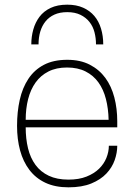

<svg xmlns="http://www.w3.org/2000/svg" viewBox="-20 -794 575 822"><path d="M273 8Q216 8 174.5 -11.5Q133 -31 106 -66.5Q79 -102 66 -150Q53 -198 53 -255Q53 -315 64.5 -366.5Q76 -418 101.5 -456.5Q127 -495 168 -516.5Q209 -538 268 -538Q324 -538 364.5 -517Q405 -496 431 -460.5Q457 -425 469.5 -377Q482 -329 482 -275V-249H90Q90 -200 100 -159Q110 -118 132 -88Q154 -58 189 -41.5Q224 -25 273 -25Q318 -25 350.5 -38Q383 -51 404 -71.5Q425 -92 435.5 -118Q446 -144 446 -170H482Q482 -140 471 -108.5Q460 -77 435.5 -51Q411 -25 371 -8.5Q331 8 273 8ZM445 -281Q444 -329 433.5 -370Q423 -411 401.5 -441Q380 -471 346.5 -488Q313 -505 267 -505Q221 -505 187.5 -488Q154 -471 132.5 -441Q111 -411 100.5 -370Q90 -329 90 -281ZM422 -604H391Q391 -631 384.5 -656Q378 -681 363 -700Q348 -719 324.5 -730.5Q301 -742 268 -742Q236 -742 213 -731.5Q190 -721 175 -702.5Q160 -684 152.5 -659Q145 -634 145 -604H114Q114 -637 122.5 -667.5Q131 -698 149 -722Q167 -746 196.5 -760Q226 -774 268 -774Q307 -774 336 -761Q365 -748 384 -725.5Q403 -703 412.5 -671.5Q422 -640 422 -604Z"/></svg>

Font: Tanohe Sans ExtraLight
Style: Regular
Weight: 250
Designer: Village Type and Design LLC & Cristiano Sobral
Foundry: Cooper Hewitt Smithsonian Design Museum
Version: Version 1.00;September 29, 2021;FontCreator 13.0.0.2655 64-b